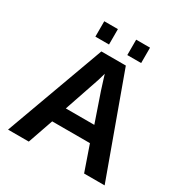

<svg xmlns="http://www.w3.org/2000/svg" viewBox="-192 -1005 1107 1155"><g transform="rotate(30 361.0 -427.0)"><path d="M553.2 0 492.2 -175.8H230L168.9 0H24.9L275.9 -688H445.8L695.8 0ZM360.8 -582 357.9 -571.3Q353 -553.7 346.2 -531.2Q339.4 -508.8 262.2 -284.2H460L392.1 -481.9L371.1 -548.3ZM421.9 -747.1V-854H518.1V-747.1ZM200.2 -747.1V-854H294.9V-747.1Z"/></g></svg>

Font: Liberation Sans
Style: Bold
Weight: 700
Designer: Steve Matteson
Foundry: Ascender Corporation
Version: Version 2.1.5